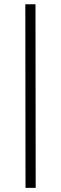

<svg xmlns="http://www.w3.org/2000/svg" viewBox="-20 -704 294 922"><path d="M101.6 -683.6H150.4L151.4 198.2H102.5Z"/></svg>

Font: Buda
Style: light
Weight: 400
Version: Version 1.002